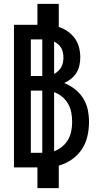

<svg xmlns="http://www.w3.org/2000/svg" viewBox="-20 -863 515 990"><path d="M173 107V0H52V-735H173V-843H283V-724Q308 -716 329.5 -701Q351 -686 366 -665Q381 -644 387.5 -618.5Q394 -593 394 -568Q394 -547 389.5 -526Q385 -505 374 -487.5Q363 -470 346.5 -456.5Q330 -443 311 -435Q341 -423 366.5 -403Q392 -383 409 -356Q426 -329 432.5 -297.5Q439 -266 439 -234Q439 -197 430.5 -160Q422 -123 401.5 -92.5Q381 -62 350 -40.5Q319 -19 283 -9V107ZM139 -471H198V-660H139ZM259 -482Q271 -488 280.5 -497Q290 -506 296 -517Q302 -528 304.5 -540.5Q307 -553 307 -566Q307 -579 304.5 -591.5Q302 -604 296 -615Q290 -626 280 -634.5Q270 -643 259 -649ZM198 -75V-396H139V-75ZM259 -83Q281 -91 300 -106.5Q319 -122 331 -143Q343 -164 347.5 -187.5Q352 -211 352 -235Q352 -259 347.5 -283Q343 -307 331 -328Q319 -349 300 -364.5Q281 -380 259 -388Z"/></svg>

Font: Iosevka QP
Style: Bold
Weight: 700
Designer: Belleve Invis
Foundry: Belleve Invis
Version: Version 20.0.0; ttfautohint (v1.8.4)